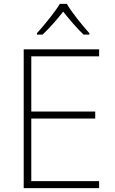

<svg xmlns="http://www.w3.org/2000/svg" viewBox="-20 -968 591 988"><path d="M324 -948H288C263 -906 207 -838 170 -797V-790H199C236 -824 276 -871 305 -908C335 -871 374 -824 410 -790H440V-797C403 -838 348 -906 324 -948ZM490 0V-36H141V-358H470V-394H141V-678H490V-714H102V0Z"/></svg>

Font: Noto Sans Meetei Mayek ExtraLight
Style: Regular
Weight: 200
Designer: Monotype Design Team and Neelakash Kshetrimayum
Foundry: Monotype Imaging Inc.
Version: Version 2.002